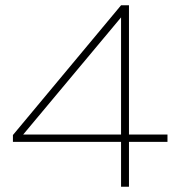

<svg xmlns="http://www.w3.org/2000/svg" viewBox="-20 -708 679 728"><path d="M439 -688 469 -678 68 -198H615V-170H29V-196ZM439 -688H469V0H439Z"/></svg>

Font: Roundo Variable
Style: Regular
Weight: 200
Designer: Shiva Nallaperumal
Foundry: Indian Type Foundry
Version: Version 2.000